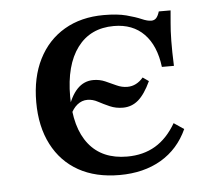

<svg xmlns="http://www.w3.org/2000/svg" viewBox="-40 -469 574 524"><g transform="rotate(-5 247.0 -207.5)"><path d="M267.7 11.3Q202.4 11.3 155.6 -14.9Q108.9 -41.1 83.5 -90.3Q58.1 -139.5 58.1 -206.5Q58.1 -274.2 83.1 -323.8Q108.1 -373.4 154 -400.4Q200 -427.4 262.1 -427.4Q299.2 -427.4 323.8 -421Q348.4 -414.5 364.1 -407.7Q379.8 -400.8 390.3 -400.8Q398.4 -400.8 403.6 -406Q408.9 -411.3 412.9 -424.2H445.2Q444.4 -410.5 442.3 -390.3Q440.3 -370.2 439.9 -341.1Q439.5 -312.1 441.1 -272.6H408.1Q400.8 -331.5 369.8 -363.3Q338.7 -395.2 287.1 -395.2Q222.6 -395.2 187.1 -347.6Q151.6 -300 151.6 -213.7Q151.6 -128.2 187.9 -82.7Q224.2 -37.1 292.7 -37.1Q337.1 -37.1 370.2 -56.9Q403.2 -76.6 426.6 -116.9L454 -98.4Q429.8 -45.2 381.9 -16.9Q333.9 11.3 267.7 11.3ZM150 -162.9 144.4 -176.6Q155.6 -214.5 174.2 -233.9Q192.7 -253.2 218.5 -253.2Q235.5 -253.2 250.4 -246.8Q265.3 -240.3 279.8 -233.5Q294.4 -226.6 309.7 -226.6Q322.6 -226.6 333.5 -232.3Q344.4 -237.9 353.2 -248.4L369.4 -237.1Q353.2 -202.4 335.1 -186.7Q316.9 -171 292.7 -171Q273.4 -171 256.9 -178.2Q240.3 -185.5 226.2 -193.1Q212.1 -200.8 197.6 -200.8Q182.3 -200.8 169.8 -190.7Q157.3 -180.6 150 -162.9Z"/></g></svg>

Font: Playfair 12pt Medium
Style: Regular
Weight: 500
Designer: Claus Eggers Sørensen
Foundry: Claus Eggers Sørensen
Version: Version 2.000;gftools[0.9.28]